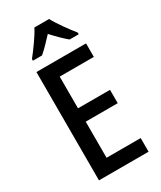

<svg xmlns="http://www.w3.org/2000/svg" viewBox="-232 -1018 918 1096"><g transform="rotate(-30 227.0 -470.0)"><path d="M292 -940H195C174 -898 128 -835 93 -791V-780H153C179 -802 211 -835 243 -870C275 -835 306 -804 335 -780H395V-791C360 -835 315 -896 292 -940ZM405 0V-90H180V-328H391V-416H180V-625H405V-714H78V0Z"/></g></svg>

Font: Noto Sans Thai Cond Med
Style: Regular
Weight: 500
Width: 3
Designer: Monotype Design Team
Foundry: Monotype Imaging Inc.
Version: Version 2.002